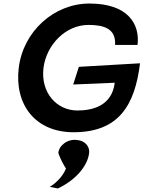

<svg xmlns="http://www.w3.org/2000/svg" viewBox="-20 -735 813 1086"><path d="M772 -377 426 -357 394 -257 629 -267C613 -137 505 -110 418 -110C302 -110 209 -209 226 -351C242 -480 350 -594 480 -594C569 -594 636 -573 631 -481H758C772 -597 706 -715 486 -715C285 -715 111 -557 86 -351C61 -144 179 13 396 13C653 13 743 -141 772 -377ZM484 131C489 93 460 61 417 57C362 49 313 88 310 131C322 165 339 197 353 218C334 269 285 309 261 322C277 325 292 328 307 331C402 287 475 208 484 131Z"/></svg>

Font: Bluebird
Style: ExtObl
Weight: 400
Designer: Jasper
Foundry: Cannot Into Space Fonts
Version: Version 0.98